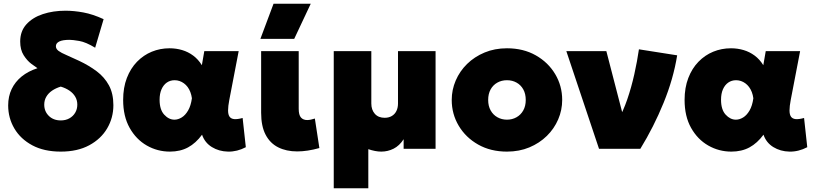

<svg xmlns="http://www.w3.org/2000/svg" viewBox="-20 -792 4341 1022"><path d="M303.5 15Q214.5 15 152 -18.5Q89.5 -52 56.5 -108Q23.5 -164 23.5 -231Q23.5 -279 42 -317.8Q60.5 -356.5 95.2 -384.8Q130 -413 179.5 -429Q168.5 -436 146.5 -452.5Q124.5 -469 106 -498Q87.5 -527 87.5 -571Q87.5 -626 120.5 -662.5Q153.5 -699 208.2 -717Q263 -735 328.5 -735Q373 -735 423.5 -725.8Q474 -716.5 531.5 -690L486.5 -538Q437 -568 401.8 -574Q366.5 -580 350.5 -580Q313 -580 295.2 -571Q277.5 -562 277.5 -546Q277.5 -531.5 291.8 -521Q306 -510.5 333.8 -498.8Q361.5 -487 401.5 -468Q453.5 -443.5 494.8 -412.5Q536 -381.5 559.8 -337.8Q583.5 -294 583.5 -232Q583.5 -165 550.5 -108.8Q517.5 -52.5 455 -18.8Q392.5 15 303.5 15ZM303.5 -151Q329.5 -151 349.2 -162Q369 -173 380.2 -192Q391.5 -211 391.5 -235Q391.5 -258.5 380.5 -277.2Q369.5 -296 349.8 -309.5Q330 -323 303.5 -331Q277 -323 257.2 -309.5Q237.5 -296 226.5 -277.2Q215.5 -258.5 215.5 -235Q215.5 -199 240 -175Q264.5 -151 303.5 -151Z M884.5 15Q818 15 761.2 -17.5Q704.5 -50 670 -111.5Q635.5 -173 635.5 -260Q635.5 -325.5 655.2 -376.8Q675 -428 709.2 -463.2Q743.5 -498.5 788 -516.8Q832.5 -535 882.5 -535Q917.5 -535 949.5 -525.5Q981.5 -516 1008.2 -496.2Q1035 -476.5 1054.5 -445L1067.5 -520H1250.5L1200.5 -260Q1194 -226.5 1194 -204.2Q1194 -182 1202 -170.8Q1210 -159.5 1227 -158Q1244 -156.5 1271.5 -164L1288.5 -8.5Q1242 16 1193.8 15Q1145.5 14 1107.8 -9.2Q1070 -32.5 1055.5 -75Q1022.5 -30 981 -7.5Q939.5 15 884.5 15ZM908.5 -155Q928 -155 947.2 -166.8Q966.5 -178.5 981.2 -203.8Q996 -229 1001.5 -269Q999 -287 993.2 -302Q987.5 -317 978.8 -328.8Q970 -340.5 959 -348.5Q948 -356.5 935.5 -360.8Q923 -365 909.5 -365Q886 -365 868 -352.5Q850 -340 839.8 -316.8Q829.5 -293.5 829.5 -261Q829.5 -208.5 854 -181.8Q878.5 -155 908.5 -155Z M1562 14Q1504 14 1460.8 -7.8Q1417.5 -29.5 1393.8 -75Q1370 -120.5 1370 -192V-520H1570V-213Q1570 -180 1582 -166.5Q1594 -153 1615 -153Q1624 -153 1634.5 -155.2Q1645 -157.5 1656 -161L1680 -4Q1648 5 1618.5 9.5Q1589 14 1562 14ZM1366 -585 1436 -772H1634L1546 -585Z M1756.5 210V-520H1956.5V-241Q1956.5 -207.5 1975.2 -186.2Q1994 -165 2027.5 -165Q2050 -165 2066 -174.8Q2082 -184.5 2090.2 -201.5Q2098.5 -218.5 2098.5 -241V-520H2298.5V0H2128.5V-51Q2106 -16 2075 -0.5Q2044 15 2009.5 15Q1993 15 1975.5 11.5Q1958 8 1940.5 2V210Z M2678.5 15Q2591.5 15 2525.2 -22.5Q2459 -60 2421.8 -122.5Q2384.5 -185 2384.5 -260Q2384.5 -314 2405.8 -363.5Q2427 -413 2466.2 -451.5Q2505.5 -490 2559.5 -512.5Q2613.5 -535 2678.5 -535Q2765.5 -535 2831.8 -497.5Q2898 -460 2935.2 -397.5Q2972.5 -335 2972.5 -260Q2972.5 -206 2951.2 -156.5Q2930 -107 2890.8 -68.5Q2851.5 -30 2797.8 -7.5Q2744 15 2678.5 15ZM2678.5 -155Q2706.5 -155 2729.2 -167.8Q2752 -180.5 2765.2 -204Q2778.5 -227.5 2778.5 -260Q2778.5 -292.5 2765.5 -316Q2752.5 -339.5 2729.8 -352.2Q2707 -365 2678.5 -365Q2650 -365 2627.2 -352.2Q2604.5 -339.5 2591.5 -316Q2578.5 -292.5 2578.5 -260Q2578.5 -227.5 2591.8 -204Q2605 -180.5 2627.8 -167.8Q2650.5 -155 2678.5 -155Z M3168.5 0 2994.5 -520H3207.5L3314 -109L3268 -149.5Q3296.5 -198 3318.8 -262.8Q3341 -327.5 3356.5 -397.2Q3372 -467 3381 -529.5L3584.5 -497.5Q3564.5 -372.5 3512.2 -244.5Q3460 -116.5 3388.5 0Z M3873 15Q3806.5 15 3749.8 -17.5Q3693 -50 3658.5 -111.5Q3624 -173 3624 -260Q3624 -325.5 3643.8 -376.8Q3663.5 -428 3697.8 -463.2Q3732 -498.5 3776.5 -516.8Q3821 -535 3871 -535Q3906 -535 3938 -525.5Q3970 -516 3996.8 -496.2Q4023.5 -476.5 4043 -445L4056 -520H4239L4189 -260Q4182.5 -226.5 4182.5 -204.2Q4182.5 -182 4190.5 -170.8Q4198.5 -159.5 4215.5 -158Q4232.5 -156.5 4260 -164L4277 -8.5Q4230.5 16 4182.2 15Q4134 14 4096.2 -9.2Q4058.5 -32.5 4044 -75Q4011 -30 3969.5 -7.5Q3928 15 3873 15ZM3897 -155Q3916.5 -155 3935.8 -166.8Q3955 -178.5 3969.8 -203.8Q3984.5 -229 3990 -269Q3987.5 -287 3981.8 -302Q3976 -317 3967.2 -328.8Q3958.5 -340.5 3947.5 -348.5Q3936.5 -356.5 3924 -360.8Q3911.5 -365 3898 -365Q3874.5 -365 3856.5 -352.5Q3838.5 -340 3828.2 -316.8Q3818 -293.5 3818 -261Q3818 -208.5 3842.5 -181.8Q3867 -155 3897 -155Z"/></svg>

Font: Geologica Black
Style: Regular
Weight: 900
Designer: Sindre Bremnes, Frode Helland
Foundry: Monokrom Skriftforlag AS
Version: Version 1.010;gftools[0.9.28]